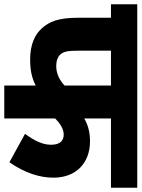

<svg xmlns="http://www.w3.org/2000/svg" viewBox="98 -760 662 898"><g transform="rotate(90 429.0 -311.0)"><path d="M534 -499H858V-622H0V-499H63V-347C63 -252 81 -210 114 -174C141 -144 188 -121 257 -121C303 -121 342 -127 380 -147V0H534V-238C553 -257 581 -278 609 -278C637 -278 657 -262 657 -219C657 -177 636 -138 606 -97L739 -24C791 -99 811 -169 811 -230C811 -336 742 -401 641 -401C599 -401 565 -392 534 -374ZM217 -499H380V-282C358 -261 327 -243 289 -243C265 -243 248 -249 237 -260C221 -276 217 -295 217 -351Z"/></g></svg>

Font: Noto Sans Devanagari UI ExtraBold
Style: Regular
Weight: 800
Designer: Jelle Bosma - Monotype Design Team
Foundry: Monotype Imaging Inc.
Version: Version 2.003